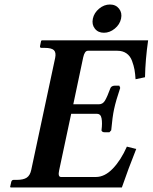

<svg xmlns="http://www.w3.org/2000/svg" viewBox="-20 -823 670 843"><path d="M396.5 -697.3Q382.3 -715.3 387.7 -741Q393.1 -766.6 415 -784.9Q437 -803.2 462.6 -803.2Q488.3 -803.2 502.7 -784.9Q517.1 -766.6 511.5 -741Q505.9 -715.3 483.9 -697.3Q461.9 -679.2 436.3 -679.2Q410.6 -679.2 396.5 -697.3ZM26.9 0 24.4 -2 29.3 -23.9Q31.2 -32.7 39.1 -33.2H53.2Q83 -33.2 97.7 -43.2Q112.3 -53.2 117.2 -77.1L222.2 -568.8Q227.1 -592.8 216.6 -602.8Q206.1 -612.8 176.3 -612.8H162.1Q154.3 -612.8 155.8 -621.1L160.6 -644L164.6 -646H630.4Q618.2 -561.5 616.7 -483.9L575.2 -475.1Q573.7 -499 570.6 -516.8Q567.4 -534.7 559.6 -555.9Q551.8 -577.1 535.4 -588.6Q519 -600.1 495.6 -600.1H365.7Q351.6 -600.1 345.2 -570.8L301.8 -365.2H414.6Q431.2 -365.2 440.9 -381.3Q450.7 -397.5 464.8 -436Q465.3 -437.5 466.8 -439.5Q468.3 -441.4 470.5 -443.1Q472.7 -444.8 476.1 -445.8Q479.5 -446.8 482.9 -446.8H503.9L507.8 -437Q488.8 -380.9 481 -344.2Q473.6 -310.5 468.3 -251L460.4 -242.2H439.5Q432.6 -242.2 428.7 -245.4Q424.8 -248.5 425.8 -252Q429.7 -282.7 426 -303Q422.4 -323.2 405.8 -323.2H292.5L239.7 -75.2Q233.4 -46.4 247.6 -45.9H400.9Q439.9 -45.9 475.3 -82.8Q510.7 -119.6 537.1 -179.2L578.1 -168.9Q543.5 -82.5 515.1 0Z"/></svg>

Font: Linux Libertine Slanted
Style: Semibold Slanted
Weight: 600
Designer: Philipp H. Poll
Foundry: Philipp H. Poll
Version: Version 5.1.1